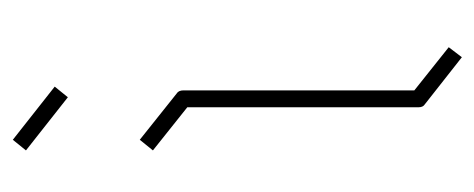

<svg xmlns="http://www.w3.org/2000/svg" viewBox="-246 -556 758 307"><g transform="rotate(-90 133.5 -403.0)"><path d="M142 -489V-120L211 -65L195 -44L120 -103Q115 -106 115 -113V-483L46 -538L63 -559L137 -500Q142 -497 142 -489ZM131 -674 46 -741 63 -762 148 -695Z"/></g></svg>

Font: Envoyer
Style: Regular
Weight: 400
Version: Version 0.1